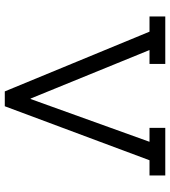

<svg xmlns="http://www.w3.org/2000/svg" viewBox="26 -736 710 802"><g transform="rotate(90 381.0 -335.0)"><path d="M48.8 -604.5V-670.4H247.1V-604.5H189L391.6 -107.9H393.6L572.3 -604.5H514.2V-670.4H712.9V-604.5H649.4L423.8 0H361.8L112.3 -604.5Z"/></g></svg>

Font: Eligible
Style: Regular
Weight: 500
Version: Version 1.1